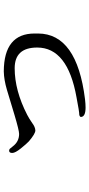

<svg xmlns="http://www.w3.org/2000/svg" viewBox="258 -762 483 1040"><g transform="rotate(-90 500.0 -241.5)"><path d="M438 -20Q457 -20 483 -23Q838 -67 839 -277V-296Q839 -462 634 -463Q588 -462 534 -446L398 -405Q314 -380 295 -380Q253 -380 227 -415L218 -426Q213 -434 204 -434Q192 -434 192 -417Q192 -401 217 -370Q242 -339 255 -327Q296 -292 314 -292Q333 -293 354 -309Q377 -325 398 -336Q530 -404 651 -404Q763 -404 763 -282Q763 -117 493 -69Q416 -54 398 -54Q387 -51 387 -45Q388 -20 438 -20Z"/></g></svg>

Font: Sawarabi Mincho
Style: Regular
Weight: 400
Version: Version 1.082; ttfautohint (v1.8.4.7-5d5b)